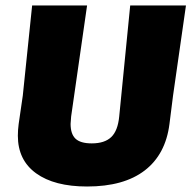

<svg xmlns="http://www.w3.org/2000/svg" viewBox="-20 -667 697 699"><path d="M657 -647 610 -319 597 -216Q583 -105 507 -46.5Q431 12 297 12Q178 12 111.5 -36Q45 -84 45 -173Q45 -194 48 -216L63 -319L97 -647H297L239 -243Q237 -223 237 -216Q237 -179 255 -162Q273 -145 314 -145Q361 -145 385 -168Q409 -191 414 -243L454 -647Z"/></svg>

Font: Alegreya Sans SC Black
Style: Italic
Weight: 900
Italic angle: -7°
Designer: Juan Pablo del Peral
Foundry: Huerta Tipografica
Version: Version 2.007